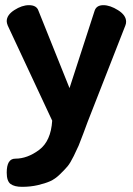

<svg xmlns="http://www.w3.org/2000/svg" viewBox="-20 -502 516 743"><path d="M182 -35 10 -403Q6 -413 6 -420Q6 -444 35.5 -463Q65 -482 92 -482Q122 -482 129 -460L249 -161L346 -460Q353 -482 380 -482Q406 -482 437 -462.5Q468 -443 468 -418Q468 -410 465 -403L319 -30Q315 -19 302.5 14.5Q290 48 284.5 61Q279 74 265.5 101.5Q252 129 241.5 141.5Q231 154 212 172.5Q193 191 173.5 199.5Q154 208 126 214.5Q98 221 65 221Q36 221 21 210Q6 199 6 166Q6 112 39 112Q86 112 131.5 78Q177 44 182 -35Z"/></svg>

Font: Dosis
Style: Bold
Weight: 700
Designer: Edgar Tolentino, Pablo Impallari, Igino Marini
Foundry: Edgar Tolentino, Pablo Impallari, Igino Marini
Version: Version 1.007